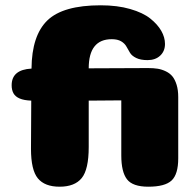

<svg xmlns="http://www.w3.org/2000/svg" viewBox="-20 -705 728 725"><path d="M438 -326 315 -325V-150Q315 -65 288.5 -32.5Q262 0 205 0Q149 0 123 -31.5Q97 -63 97 -143L98 -325Q71 -326 54.5 -333Q38 -340 31 -352.5Q24 -365 24 -383Q24 -442 99 -446Q100 -571 159 -628Q218 -685 360 -685Q423 -685 471.5 -671Q520 -657 547.5 -635Q575 -613 589 -588.5Q603 -564 603 -539Q603 -512 585 -495Q567 -478 537 -478Q511 -478 494.5 -486Q478 -494 471 -505.5Q464 -517 457.5 -529Q451 -541 437.5 -549Q424 -557 402 -557Q315 -557 315 -447L539 -448Q560 -448 575.5 -445.5Q591 -443 606.5 -435.5Q622 -428 631.5 -416Q641 -404 647 -384.5Q653 -365 653 -338V-107Q653 -47 628 -23.5Q603 0 540 0Q481 0 459.5 -28Q438 -56 438 -118Z"/></svg>

Font: Coiny 2.0
Style: Regular
Weight: 400
Version: Version 1.001 July 11, 2018